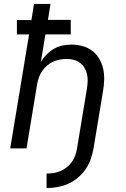

<svg xmlns="http://www.w3.org/2000/svg" viewBox="-20 -755 640 977"><path d="M217 202V128Q234 128 252 125.5Q270 123 287.5 115.5Q305 108 320 96Q335 84 346 68.5Q357 53 363 35.5Q369 18 372 0L422 -302Q425 -321 426 -340Q427 -359 423 -376.5Q419 -394 410 -409.5Q401 -425 387 -435.5Q373 -446 355.5 -450.5Q338 -455 319 -455Q301 -455 283.5 -451.5Q266 -448 249.5 -440.5Q233 -433 219 -421Q205 -409 194.5 -393.5Q184 -378 178 -361Q172 -344 169 -327L115 0H32L128 -580H66V-653H140L153 -735H237L224 -654H340V-580H211L188 -440Q200 -460 217 -477.5Q234 -495 255 -507Q276 -519 298.5 -523.5Q321 -528 343 -528Q372 -528 400 -520.5Q428 -513 449.5 -496.5Q471 -480 485 -456Q499 -432 505 -405Q511 -378 510 -348.5Q509 -319 504 -290L456 0Q451 28 441.5 55Q432 82 415.5 106Q399 130 376 149.5Q353 169 326.5 180.5Q300 192 272 197Q244 202 217 202Z"/></svg>

Font: Zed Sans Extended
Style: Italic
Weight: 400
Width: 7
Italic angle: -9°
Designer: Belleve Invis
Foundry: Belleve Invis
Version: Version 1.0.0; ttfautohint (v1.8.4)